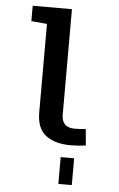

<svg xmlns="http://www.w3.org/2000/svg" viewBox="-56 -664 550 890"><g transform="rotate(5 219.0 -219.0)"><path d="M242.2 -625V-133.8Q242.2 -105.5 256.8 -89.8Q271.5 -74.2 303.7 -74.2Q325.2 -74.2 354.5 -77.1L361.3 -1Q327.1 3.9 291 3.9Q217.8 3.9 175.3 -28.3Q132.8 -60.5 132.8 -135.7V-546.9L59.6 -553.7V-625ZM312.5 62.5V125H250V62.5ZM312.5 125V187.5H250V125Z"/></g></svg>

Font: Sudo Variable
Style: Regular
Weight: 400
Monospace: yes
Designer: Jens Kutilek
Foundry: Jens Kutilek
Version: Version 0.040